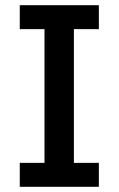

<svg xmlns="http://www.w3.org/2000/svg" viewBox="-20 -718 456 738"><path d="M56 0V-92H151V-606H56V-698H360V-606H264V-92H360V0Z"/></svg>

Font: IBM Plex Arabic Medium
Style: Regular
Weight: 500
Designer: Mike Abbink, Paul van der Laan, Pieter van Rosmalen, Wael Morcos, Khajak Apelian
Foundry: Bold Monday
Version: Version 1.0